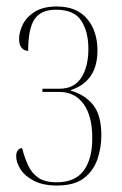

<svg xmlns="http://www.w3.org/2000/svg" viewBox="-20 -563 378 593"><path d="M156 10Q113 10 85 -4.5Q57 -19 43.5 -40Q30 -61 30 -80Q30 -103 48 -106Q56 -76 67 -52Q78 -28 98.5 -14Q119 0 155 0Q212 0 238.5 -36Q265 -72 265 -136Q265 -205 238 -242Q211 -279 164 -279H111V-289H164Q209 -289 231 -323Q253 -357 253 -412Q253 -465 231 -499Q209 -533 153 -533Q106 -533 86.5 -503.5Q67 -474 67 -406Q55 -406 47 -415Q39 -424 39 -443Q39 -464 50.5 -487.5Q62 -511 88 -527Q114 -543 155 -543Q217 -543 249 -505Q281 -467 281 -407Q281 -312 199 -285V-283Q243 -270 268 -238.5Q293 -207 293 -145Q293 -107 281 -71.5Q269 -36 239.5 -13Q210 10 156 10Z"/></svg>

Font: Noto Serif Display ExtraCondensed Thin
Style: Regular
Weight: 100
Width: 2
Designer: Monotype Design Team
Foundry: Monotype Imaging Inc.
Version: Version 2.009